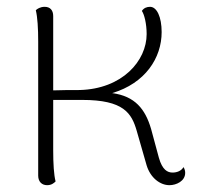

<svg xmlns="http://www.w3.org/2000/svg" viewBox="-20 -534 607 563"><path d="M518 -44C512 -33 499 -28 486 -28C471 -28 456 -36 446 -71L423 -156C406 -214 376 -252 309 -261C406 -290 454 -364 454 -440C454 -484 440 -514 420 -514C411 -514 402 -511 396 -502C403 -492 410 -465 410 -434C410 -356 339 -273 213 -270C191 -270 160 -270 136 -269V-487C136 -504 127 -514 111 -514C98 -514 89 -508 85 -504C90 -484 92 -451 92 -412V-19C92 -1 103 9 118 9C131 9 138 3 143 -2C138 -21 136 -54 136 -94V-241H221C343 -241 366 -202 381 -150L410 -49C421 -13 449 9 477 9C497 9 523 -3 523 -27C523 -32 522 -38 518 -44Z"/></svg>

Font: Arima Koshi ExtraLight
Style: Regular
Weight: 275
Designer: Joana Correia and Natanael Gama
Foundry: NDISCOVER
Version: Version 1.019;PS 001.019;hotconv 1.0.88;makeotf.lib2.5.64775